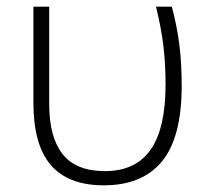

<svg xmlns="http://www.w3.org/2000/svg" viewBox="-20 -551 635 581"><path d="M293.9 9.8Q187 9.8 134 -51.3Q81.1 -112.3 81.1 -240.2V-530.8H128.9V-234.9Q128.9 -136.7 169.2 -85Q209.5 -33.2 297.9 -33.2Q390.1 -33.2 435.5 -97.7Q481 -162.1 481 -294.9Q481 -356.9 474.6 -410.6Q468.3 -464.4 452.1 -530.8H500Q515.1 -474.1 522.5 -417.7Q529.8 -361.3 529.8 -291Q529.8 -135.7 470.5 -63Q411.1 9.8 293.9 9.8Z"/></svg>

Font: JBL Sans
Style: Light
Weight: 300
Version: Version 1.10